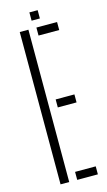

<svg xmlns="http://www.w3.org/2000/svg" viewBox="-134 -929 544 974"><g transform="rotate(-15 138.0 -442.0)"><path d="M56 0V-800H101.5V0ZM143.5 -758V-800H252V-758ZM143.5 -380.5V-422.5H242V-380.5ZM143.5 0V-42H252V0ZM129 -840V-883.5H172.5V-840Z"/></g></svg>

Font: Big Shoulders Stencil Display Light
Style: Regular
Weight: 300
Designer: Patric King
Foundry: XO Type Co
Version: Version 1.000